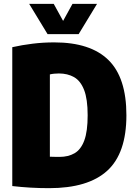

<svg xmlns="http://www.w3.org/2000/svg" viewBox="-20 -971 706 1001"><path d="M236 10Q138.5 10 44 -1V-725Q95 -736.5 149.8 -743.2Q204.5 -750 263 -750Q451.5 -750 545.2 -658.2Q639 -566.5 639 -370Q639 -172 539.2 -81Q439.5 10 236 10ZM290 -153Q336 -153 369 -172.2Q402 -191.5 419.5 -238.8Q437 -286 437 -370Q437 -454.5 418.5 -502Q400 -549.5 366.2 -568.8Q332.5 -588 287 -588Q276.5 -588 262.8 -586.8Q249 -585.5 240 -583V-154Q256.5 -153.5 269.2 -153.2Q282 -153 290 -153ZM228 -793 132 -951H260L309 -862L358 -951H486L390 -793Z"/></svg>

Font: Encode Sans Cnd Black
Style: Regular
Weight: 900
Width: 3
Designer: Multiple Designers
Foundry: Impallari Type
Version: Version 3.002; ttfautohint (v1.8.3) -l 8 -r 50 -G 200 -x 14 